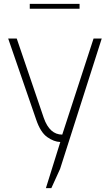

<svg xmlns="http://www.w3.org/2000/svg" viewBox="-20 -730 566 987"><path d="M290 0Q257 -1 222.5 -25.5Q188 -50 166 -115L22 -532H66L205 -124Q235 -38 300 -38L461 -532H503L289 138L244 237H216ZM133 -710H389V-685H133Z"/></svg>

Font: Exo ExtraLight
Style: Regular
Weight: 275
Designer: Natanael Gama
Foundry: Natanael Gama
Version: Version 1.500; ttfautohint (v1.6)